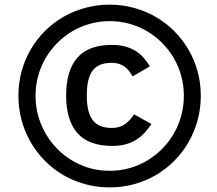

<svg xmlns="http://www.w3.org/2000/svg" viewBox="-20 -709 933 825"><path d="M451.2 96.2Q396 96.2 345.5 82.3Q294.9 68.4 251.2 42.7Q207.5 17.1 172.1 -18.8Q136.7 -54.7 111.6 -98.4Q86.4 -142.1 72.8 -192.6Q59.1 -243.2 59.1 -297.9Q59.1 -353 73 -403.3Q86.9 -453.6 112.3 -497.1Q137.7 -540.5 173.3 -575.9Q209 -611.3 252.4 -636.5Q295.9 -661.6 346.2 -675.3Q396.5 -689 451.2 -689Q505.9 -689 556.4 -675Q606.9 -661.1 650.4 -635.7Q693.8 -610.4 729.2 -574.7Q764.6 -539.1 790 -495.6Q815.4 -452.1 829.1 -402.1Q842.8 -352.1 842.8 -297.9Q842.8 -242.7 828.9 -191.9Q814.9 -141.1 789.6 -97.2Q764.2 -53.2 728.5 -17.6Q692.9 18.1 649.4 43.5Q606 68.8 555.7 82.5Q505.4 96.2 451.2 96.2ZM451.2 24.9Q495.6 24.9 536.6 13.4Q577.6 2 613 -19.3Q648.4 -40.5 677.2 -69.8Q706.1 -99.1 726.8 -135Q747.6 -170.9 758.8 -212.2Q770 -253.4 770 -297.9Q770 -341.8 758.8 -382.8Q747.6 -423.8 726.8 -459.2Q706.1 -494.6 677.2 -523.9Q648.4 -553.2 613 -574.2Q577.6 -595.2 536.6 -606.7Q495.6 -618.2 451.2 -618.2Q406.7 -618.2 366 -606.7Q325.2 -595.2 289.8 -574.2Q254.4 -553.2 225.6 -523.9Q196.8 -494.6 176 -459.2Q155.3 -423.8 144 -382.8Q132.8 -341.8 132.8 -297.9Q132.8 -231 157.7 -172.4Q182.6 -113.8 225.6 -69.8Q268.6 -25.9 326.7 -0.5Q384.8 24.9 451.2 24.9ZM462.9 -82Q360.8 -82 312.5 -137.2Q264.2 -192.4 264.2 -298.8Q264.2 -405.3 312 -460.7Q359.9 -516.1 460.9 -516.1Q492.2 -516.1 516.8 -509.5Q541.5 -502.9 561.3 -491Q581.1 -479 596.2 -461.9Q611.3 -444.8 624 -423.8L549.8 -380.9Q542.5 -393.1 534.7 -403.6Q526.9 -414.1 516.4 -421.9Q505.9 -429.7 492.2 -434.3Q478.5 -439 460 -439Q431.2 -439 410.6 -430.7Q390.1 -422.4 377.4 -405Q364.7 -387.7 358.9 -361.3Q353 -335 353 -298.8Q353 -261.7 359.4 -235.4Q365.7 -209 378.9 -192.1Q392.1 -175.3 412.6 -167.2Q433.1 -159.2 460.9 -159.2Q478.5 -159.2 492.4 -163.6Q506.3 -168 517.6 -175.8Q528.8 -183.6 538.1 -194.3Q547.4 -205.1 556.2 -217.8L630.9 -175.8Q617.2 -156.2 601.8 -139.2Q586.4 -122.1 566.7 -109.4Q546.9 -96.7 521.5 -89.4Q496.1 -82 462.9 -82Z"/></svg>

Font: Clear Sans Medium
Style: Italic
Weight: 500
Italic angle: -12°
Foundry: Intel Corporation
Version: Version 1.00